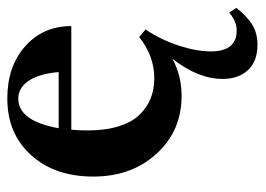

<svg xmlns="http://www.w3.org/2000/svg" viewBox="-116 -370 697 504"><g transform="rotate(-90 232.0 -117.5)"><path d="M232.9 11.2Q141.1 11.2 81.1 -54.4Q21 -120.1 21 -220.7Q21 -321.8 77.4 -384Q133.8 -446.3 226.1 -446.3Q310.1 -446.3 363 -399.4Q416 -352.5 416 -278.3H144Q142.1 -259.3 142.1 -235.8Q142.1 -188.5 153.1 -153.6Q164.1 -118.7 183.6 -98.9Q203.1 -79.1 226.8 -69.8Q250.5 -60.5 279.3 -60.5Q337.4 -60.5 387.2 -100.1L407.2 -83.5Q380.4 -43.5 365 3.2Q349.6 49.8 349.6 87.9Q349.6 155.8 404.3 155.8Q428.7 155.8 451.2 136.2L463.9 154.8Q440.4 184.6 418.2 197.5Q396 210.4 367.2 210.4Q323.7 210.4 300.5 185.5Q277.3 160.6 277.3 119.1Q277.3 54.7 330.1 -12.7Q285.2 11.2 232.9 11.2ZM225.6 -417.5Q167 -417.5 147.9 -311.5H295.4Q290.5 -363.8 272.2 -390.6Q253.9 -417.5 225.6 -417.5Z"/></g></svg>

Font: Elstob
Style: Bold
Weight: 700
Designer: Peter S. Baker
Version: Version 1.015